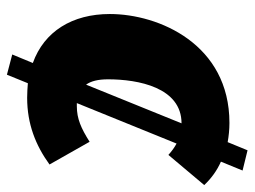

<svg xmlns="http://www.w3.org/2000/svg" viewBox="-108 -534 718 541"><g transform="rotate(90 250.5 -263.0)"><path d="M279 -121H270L384 -402C395 -396 405 -389 416 -379L501 -480C482 -500 460 -516 435 -527L460 -588L403 -602L380 -546C363 -549 345 -551 326 -551C104 -551 19 -352 19 -214C19 -108 68 -29 157 3L133 61L190 76L214 17C227 18 241 19 255 19C329 19 389 -5 443 -44L379 -157C341 -133 314 -121 279 -121ZM203 -209C203 -294 226 -416 327 -416L218 -147C208 -161 203 -181 203 -209Z"/></g></svg>

Font: Fira Sans ExtraBold
Style: Italic
Weight: 800
Italic angle: -8°
Designer: bBox Type GmbH & Carrois Corporate GbR & Edenspiekermann AG
Foundry: bBox Type GmbH & Carrois Corporate GbR & Edenspiekermann AG
Version: Version 4.301;PS 004.301;hotconv 1.0.88;makeotf.lib2.5.64775